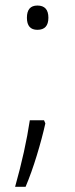

<svg xmlns="http://www.w3.org/2000/svg" viewBox="-20 -559 278 707"><path d="M79.1 -493.7Q79.1 -538.6 117.7 -538.6Q158.2 -538.6 158.2 -493.7Q158.2 -449.2 117.7 -449.2Q79.1 -449.2 79.1 -493.7ZM142.1 -116.2 147 -104.5Q134.8 -49.8 115.5 13.4Q96.2 76.7 74.2 128.9H35.6Q73.2 -4.9 89.8 -116.2Z"/></svg>

Font: Open Sans Light
Style: Regular
Weight: 300
Designer: Monotype Design Team
Foundry: Monotype Imaging Inc.
Version: Version 3.000; ttfautohint (v1.8.4)